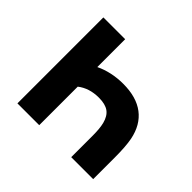

<svg xmlns="http://www.w3.org/2000/svg" viewBox="-133 -696 853 853"><g transform="rotate(45 293.0 -270.0)"><path d="M207 -365Q235.5 -379 269.8 -386.5Q304 -394 341 -394Q424.5 -394 474 -356.2Q523.5 -318.5 538 -246Q546 -205 546 -135V0H408V-135Q408 -180 401 -208Q392 -243 370.2 -258.5Q348.5 -274 308 -274Q248 -274 207 -242V0H70V-540H207Z"/></g></svg>

Font: Hauora ExtraBold
Style: Regular
Weight: 800
Designer: Wayne Shih
Foundry: WCYS
Version: Version 1.001